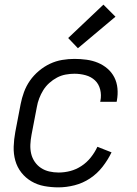

<svg xmlns="http://www.w3.org/2000/svg" viewBox="-20 -796 590 828"><path d="M232 12Q201 12 171 6.5Q141 1 115.5 -14Q90 -29 72 -52Q54 -75 46 -103.5Q38 -132 39 -163.5Q40 -195 46 -227L69 -347Q74 -373 83.5 -399Q93 -425 109 -448Q125 -471 147.5 -490Q170 -509 195.5 -521Q221 -533 248 -537.5Q275 -542 301 -542Q327 -542 353 -538.5Q379 -535 402 -525.5Q425 -516 443.5 -500Q462 -484 473 -462.5Q484 -441 486.5 -415Q489 -389 484 -362L483 -357H412L413 -361Q418 -386 412 -410Q406 -434 389.5 -449.5Q373 -465 349.5 -471.5Q326 -478 301 -478Q283 -478 263.5 -474.5Q244 -471 226 -461.5Q208 -452 192.5 -438Q177 -424 166.5 -407Q156 -390 149 -371.5Q142 -353 139 -335L116 -215Q112 -194 111 -173Q110 -152 114.5 -133Q119 -114 130 -98Q141 -82 157 -71.5Q173 -61 192.5 -56.5Q212 -52 233 -52Q258 -52 283 -58.5Q308 -65 331 -80Q354 -95 371.5 -117Q389 -139 400 -163L461 -139Q445 -106 422 -76.5Q399 -47 368 -26.5Q337 -6 301.5 3Q266 12 232 12ZM316 -588 274 -632 426 -776 478 -724Z"/></svg>

Font: Lode
Style: Italic
Weight: 400
Italic angle: -11°
Monospace: yes
Designer: Belleve Invis
Foundry: Belleve Invis
Version: Version 29.2.0; ttfautohint (v1.8.3)